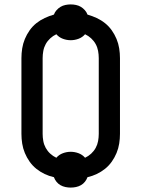

<svg xmlns="http://www.w3.org/2000/svg" viewBox="-20 -802 640 869"><path d="M300 47Q288 47 276 44.5Q264 42 253.5 36Q243 30 235.5 20.5Q228 11 224 0Q202 -5 182 -14.5Q162 -24 144.5 -38Q127 -52 114 -70.5Q101 -89 92.5 -109.5Q84 -130 80.5 -152Q77 -174 77 -196V-539Q77 -561 80.5 -583Q84 -605 92.5 -625.5Q101 -646 114 -664.5Q127 -683 144.5 -697Q162 -711 182.5 -720.5Q203 -730 224 -736Q228 -747 236 -756Q244 -765 254 -771Q264 -777 276 -779.5Q288 -782 300 -782Q312 -782 324 -779.5Q336 -777 346 -771Q356 -765 364 -756Q372 -747 376 -736Q397 -730 417.5 -720.5Q438 -711 455.5 -697Q473 -683 486 -664.5Q499 -646 507.5 -625.5Q516 -605 519.5 -583Q523 -561 523 -539V-196Q523 -174 519.5 -152Q516 -130 507.5 -109.5Q499 -89 486 -70.5Q473 -52 455.5 -38Q438 -24 418 -14.5Q398 -5 376 0Q372 11 364.5 20.5Q357 30 346.5 36Q336 42 324 44.5Q312 47 300 47ZM235 -88Q247 -102 264.5 -108.5Q282 -115 300 -115Q318 -115 335.5 -108.5Q353 -102 365 -88Q380 -95 392.5 -106.5Q405 -118 413 -132.5Q421 -147 424 -163.5Q427 -180 427 -196V-539Q427 -555 424 -571.5Q421 -588 413 -602.5Q405 -617 392.5 -628.5Q380 -640 365 -647Q353 -633 335.5 -626.5Q318 -620 300 -620Q282 -620 264.5 -626.5Q247 -633 235 -647Q220 -640 207.5 -628.5Q195 -617 187 -602.5Q179 -588 176 -571.5Q173 -555 173 -539V-196Q173 -180 176 -163.5Q179 -147 187 -132.5Q195 -118 207.5 -106.5Q220 -95 235 -88Z"/></svg>

Font: Iosevka Custom Medium Extended
Style: Regular
Weight: 500
Width: 7
Monospace: yes
Designer: Belleve Invis
Foundry: Belleve Invis
Version: Version 11.2.4; ttfautohint (v1.8.4)